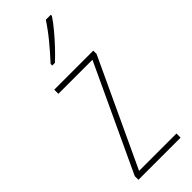

<svg xmlns="http://www.w3.org/2000/svg" viewBox="-252 -792 821 821"><g transform="rotate(-45 158.5 -382.0)"><path d="M288 0H33V-22L257 -502H51V-527H287V-507L62 -25H288ZM267 -757Q251 -733 228 -705.5Q205 -678 180.5 -652Q156 -626 134 -606H118V-616Q152 -653 182.5 -690Q213 -727 237 -764H267Z"/></g></svg>

Font: Noto Sans Myanmar Condensed Thin
Style: Regular
Weight: 100
Width: 3
Designer: Monotype Design Team
Foundry: Monotype Imaging Inc.
Version: Version 2.107; ttfautohint (v1.8.4.7-5d5b)